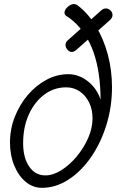

<svg xmlns="http://www.w3.org/2000/svg" viewBox="-20 -913 648 942"><path d="M185.5 8.5Q141.5 8.5 106 -21Q70.5 -50.5 49.8 -101Q29 -151.5 29 -214Q29 -279.5 52.5 -339.5Q76 -399.5 116.2 -446.8Q156.5 -494 207.8 -521.5Q259 -549 315 -549Q367 -549 411.2 -514Q455.5 -479 473.5 -424Q473 -450 472.5 -464.8Q472 -479.5 471 -491Q466.5 -553 453.8 -606Q441 -659 419.8 -702.2Q398.5 -745.5 369.8 -779Q341 -812.5 304 -836Q296.5 -841.5 296.5 -850Q296.5 -860 303.5 -869.8Q310.5 -879.5 321.2 -886.2Q332 -893 342 -893Q353 -893 361 -886.5Q412.5 -847.5 450.2 -785.2Q488 -723 508.8 -646Q529.5 -569 529.5 -485.5Q529.5 -388 501.8 -299Q474 -210 425.8 -140.8Q377.5 -71.5 315.5 -31.5Q253.5 8.5 185.5 8.5ZM202.5 -52.5Q241 -52.5 281.5 -78.2Q322 -104 356.8 -145.8Q391.5 -187.5 412.8 -236.5Q434 -285.5 434 -332Q434 -376 417.2 -410.2Q400.5 -444.5 371.2 -464.5Q342 -484.5 305 -484.5Q244.5 -484.5 196.8 -448.5Q149 -412.5 121.2 -350.8Q93.5 -289 93.5 -210.5Q93.5 -139 123.2 -95.8Q153 -52.5 202.5 -52.5ZM332 -658Q321 -658 311.2 -669Q301.5 -680 301.5 -692.5Q301.5 -706.5 313 -715.5L476.5 -862Q487 -871.5 499.5 -871.5Q512.5 -871.5 522.2 -861.8Q532 -852 532 -839.5Q532 -825.5 519.5 -814.5L355.5 -669Q343 -658 332 -658Z"/></svg>

Font: Edu SA Hand
Style: Regular
Weight: 400
Designer: Tina and Corey Anderson, Eben Sorkin, Mirko Velimirovic
Foundry: Google for Education
Version: Version 2.000